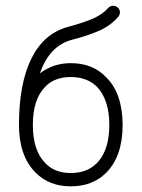

<svg xmlns="http://www.w3.org/2000/svg" viewBox="-20 -645 500 678"><path d="M230 13Q154 13 106 -35Q47 -94 47 -204Q47 -350 91 -438.5Q135 -527 220 -550Q279 -566 311 -580.5Q343 -595 362 -617Q369 -624 378.5 -624.5Q388 -625 395 -619Q403 -612 403.5 -602.5Q404 -593 397 -585Q370 -554 329 -536Q288 -518 232 -504Q154 -482 121 -386Q143 -403 170.5 -412.5Q198 -422 230 -422Q308 -422 355 -372Q384 -344 398.5 -301Q413 -258 413 -204Q413 -93 355 -35Q307 13 230 13ZM230 -34Q295 -34 330.5 -78.5Q366 -123 366 -204Q366 -293 322 -339Q287 -373 230 -373Q173 -373 140 -339Q96 -295 96 -204Q96 -113 140 -69Q173 -34 230 -34Z"/></svg>

Font: Zen Kurenaido
Style: Regular
Weight: 400
Designer: Yoshimichi Ohira
Foundry: Positype
Version: Version 1.001